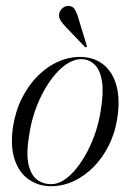

<svg xmlns="http://www.w3.org/2000/svg" viewBox="-20 -634 450 662"><path d="M264 -437.5Q309 -435 339.5 -409Q370 -383 382.2 -336Q394.5 -289 384 -224Q376.5 -175.5 355.5 -133.2Q334.5 -91 303.5 -59.2Q272.5 -27.5 234.8 -9.8Q197 8 155.5 8Q113 8 79.5 -15Q46 -38 30.5 -84Q15 -130 25 -198Q34 -253.5 57 -298.2Q80 -343 113 -375Q146 -407 184.8 -423.2Q223.5 -439.5 264 -437.5ZM156.5 1Q178.5 1 200.5 -13.2Q222.5 -27.5 243 -52.8Q263.5 -78 280.8 -110.8Q298 -143.5 310 -180Q322 -216.5 327.5 -254Q337.5 -314.5 331.8 -352.5Q326 -390.5 308.2 -409.2Q290.5 -428 265 -430Q242 -431.5 218.2 -418.2Q194.5 -405 172.5 -380Q150.5 -355 131.8 -321.5Q113 -288 99.8 -248.8Q86.5 -209.5 80.5 -168Q70 -104.5 78.2 -67.5Q86.5 -30.5 107.5 -14.8Q128.5 1 156.5 1ZM250 -572 279 -477Q279.5 -475 279.5 -473.8Q279.5 -472.5 278 -471.5Q277 -470.5 275.8 -471Q274.5 -471.5 273 -472L205 -543Q194.5 -554 188 -564.8Q181.5 -575.5 184.5 -589Q187 -598 195.5 -605.8Q204 -613.5 216.5 -613.5Q230 -613.5 237.2 -602.5Q244.5 -591.5 250 -572Z"/></svg>

Font: Fraunces 120pt Light
Style: Italic
Weight: 300
Italic angle: -16°
Version: Version 1.000;[b76b70a41]